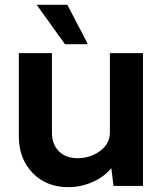

<svg xmlns="http://www.w3.org/2000/svg" viewBox="-20 -770 661 795"><path d="M249 -587 132 -750H259L344 -587ZM572 -550V0H450L441 -74Q411 -37 362.5 -16Q314 5 263 5Q172 5 115 -54Q58 -113 58 -205V-550H195V-221Q195 -173 223.5 -144Q252 -115 301 -115Q354 -115 394.5 -145Q435 -175 435 -221V-550Z"/></svg>

Font: Oakes Grotesk
Style: Bold
Weight: 600
Designer: Samuel Oakes
Foundry: Samuel Oakes
Version: Version 1.000;PS 001.000;hotconv 1.0.88;makeotf.lib2.5.64775